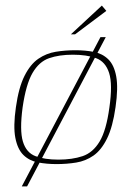

<svg xmlns="http://www.w3.org/2000/svg" viewBox="-20 -583 467 688"><path d="M37 -199Q47 -270 68 -311.5Q89 -353 117.5 -372.5Q146 -392 180 -397.5Q214 -403 250 -403Q286 -403 316.5 -397Q347 -391 368 -370.5Q389 -350 396.5 -309Q404 -268 394 -199Q384 -128 363.5 -86.5Q343 -45 315 -25.5Q287 -6 253 -0.5Q219 5 183 5Q147 5 116 -1Q85 -7 64 -27.5Q43 -48 35 -89Q27 -130 37 -199ZM372 -198Q384 -281 371 -321.5Q358 -362 324.5 -374.5Q291 -387 241 -387Q192 -387 156 -374.5Q120 -362 96.5 -321.5Q73 -281 61 -198Q50 -116 62 -76Q74 -36 107 -23.5Q140 -11 189 -11Q239 -11 276 -23.5Q313 -36 337 -76Q361 -116 372 -198ZM58 85 340 -450H359L77 85ZM234 -460 345 -563 361 -544 249 -460Z"/></svg>

Font: Genos Thin
Style: Italic
Weight: 100
Italic angle: -8°
Designer: Robert E. Leuschke
Foundry: Robert E. Leuschke
Version: Version 1.010